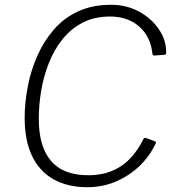

<svg xmlns="http://www.w3.org/2000/svg" viewBox="-20 -772 738 802"><path d="M444 -752Q508 -752 560 -724Q612 -696 643.5 -650Q675 -604 674 -551Q674 -543 666 -543L624 -540Q617 -540 616 -551Q609 -619 561.5 -661Q514 -703 440 -703Q375 -703 325.5 -677.5Q276 -652 241 -608Q206 -564 184 -508.5Q162 -453 152 -393Q142 -333 142 -275Q142 -160 193 -100Q244 -40 349 -40Q427 -40 484 -77Q541 -114 580 -193Q583 -198 591 -195L627 -182Q634 -180 630 -172Q615 -140 593 -112Q571 -84 544 -62Q517 -40 485 -23.5Q453 -7 418 1.5Q383 10 345 10Q261 10 202 -24Q143 -58 113 -122.5Q83 -187 83 -279Q83 -343 96 -410.5Q109 -478 136 -539Q163 -600 205 -648.5Q247 -697 306.5 -724.5Q366 -752 444 -752Z"/></svg>

Font: Libre Franklin Thin ExtraLight
Style: Italic
Weight: 250
Italic angle: -8°
Version: Version 3.000